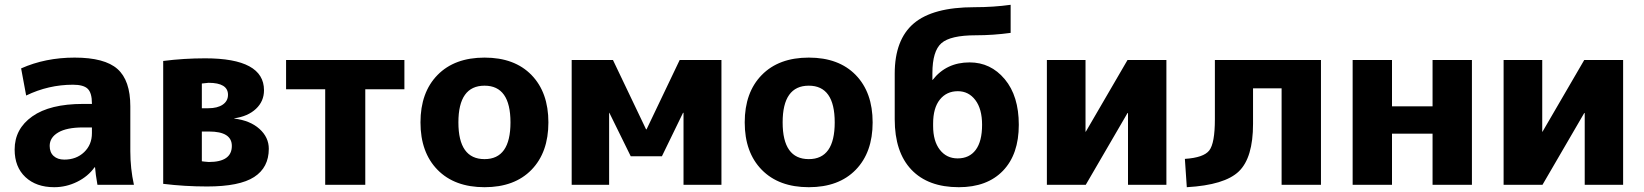

<svg xmlns="http://www.w3.org/2000/svg" viewBox="-20 -770 6849 800"><path d="M291 -530Q416 -530 469.5 -482.5Q523 -435 523 -327V-140Q523 -68 538 0H386Q378 -45 376 -73H374Q347 -35 301.5 -12.5Q256 10 206 10Q131 10 86 -32Q41 -74 41 -147Q41 -233 114.5 -285Q188 -337 326 -337H363V-339Q363 -383 345.5 -400Q328 -417 284 -417Q182 -417 89 -372L68 -485Q169 -530 291 -530ZM187 -162Q187 -135 203.5 -120Q220 -105 248 -105Q298 -105 330.5 -136Q363 -167 363 -215V-239H326Q258 -239 222.5 -218Q187 -197 187 -162Z M821 -98Q822 -98 833 -96.5Q844 -95 850 -95Q946 -95 946 -162Q946 -222 851 -222H821ZM821 -319H848Q886 -319 908 -334Q930 -349 930 -375Q930 -425 849 -425Q848 -425 821 -422ZM1100 -150Q1100 -72 1039 -32.5Q978 7 843 7Q750 7 660 -4V-516Q746 -527 835 -527Q1080 -527 1080 -394Q1080 -348 1046.5 -316.5Q1013 -285 956 -277V-276Q1022 -268 1061 -233Q1100 -198 1100 -150Z M1665 -398H1502V0H1335V-398H1172V-520H1665Z M1803 -457.5Q1874 -530 1999 -530Q2124 -530 2194.5 -457.5Q2265 -385 2265 -260Q2265 -135 2194.5 -62.5Q2124 10 1999 10Q1874 10 1803 -62.5Q1732 -135 1732 -260Q1732 -385 1803 -457.5ZM1999 -107Q2107 -107 2107 -260Q2107 -413 1999 -413Q1890 -413 1890 -260Q1890 -107 1999 -107Z M2826 -300 2738 -119H2608L2519 -300H2518V0H2362V-520H2534L2672 -231H2674L2812 -520H2986V0H2828V-300Z M3154 -457.5Q3225 -530 3350 -530Q3475 -530 3545.5 -457.5Q3616 -385 3616 -260Q3616 -135 3545.5 -62.5Q3475 10 3350 10Q3225 10 3154 -62.5Q3083 -135 3083 -260Q3083 -385 3154 -457.5ZM3350 -107Q3458 -107 3458 -260Q3458 -413 3350 -413Q3241 -413 3241 -260Q3241 -107 3350 -107Z M3975 10Q3847 10 3777.5 -63Q3708 -136 3708 -273V-463Q3708 -605 3787.5 -672.5Q3867 -740 4040 -740Q4120 -740 4191 -750V-633Q4118 -623 4046 -623Q3940 -623 3902.5 -590Q3865 -557 3865 -465V-437H3866Q3923 -510 4020 -510Q4108 -510 4166.5 -440Q4225 -370 4225 -250Q4225 -127 4159 -58.5Q4093 10 3975 10ZM4072 -250Q4072 -316 4044 -353Q4016 -390 3971 -390Q3924 -390 3896 -355Q3868 -320 3868 -255V-245Q3868 -182 3896 -146Q3924 -110 3970 -110Q4019 -110 4045.5 -145.5Q4072 -181 4072 -250Z M4503 -520V-221H4504L4678 -520H4840V0H4680V-299H4678L4504 0H4342V-520Z M5484 0H5320V-402H5201V-254Q5201 -113 5142 -56Q5083 1 4925 10L4917 -108Q4995 -113 5018.5 -143Q5042 -173 5042 -273V-520H5484Z M5780 -213V0H5616V-520H5780V-327H5949V-520H6113V0H5949V-213Z M6406 -520V-221H6407L6581 -520H6743V0H6583V-299H6581L6407 0H6245V-520Z"/></svg>

Font: Mplus 1p ExtraBold
Style: Regular
Weight: 800
Version: Version 1.061